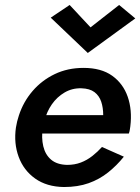

<svg xmlns="http://www.w3.org/2000/svg" viewBox="-20 -743 564 772"><path d="M104 -206H498Q501 -214 502 -221.5Q503 -229 504 -235Q512 -301 493.5 -354Q475 -407 431 -438.5Q387 -470 316 -470Q252 -470 200 -445Q148 -420 111 -377Q74 -334 56 -279Q52 -267 49 -255Q46 -243 44 -230Q35 -167 55 -112.5Q75 -58 121.5 -25Q168 8 237 9Q293 9 336.5 -6.5Q380 -22 415 -50Q450 -78 478 -113L390 -152Q373 -133 351.5 -116Q330 -99 305 -89.5Q280 -80 250 -80Q209 -81 185.5 -101Q162 -121 154 -155Q146 -189 152 -230L159 -258Q168 -294 188.5 -323.5Q209 -353 239.5 -371Q270 -389 307 -388Q341 -387 360 -372.5Q379 -358 387 -334Q395 -310 395 -280H116ZM344 -633 260 -723 184 -672 333 -530 524 -669 459 -723Z"/></svg>

Font: Jost Medium
Style: Italic
Weight: 500
Italic angle: -5°
Version: Version 3.710